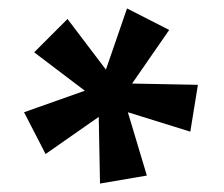

<svg xmlns="http://www.w3.org/2000/svg" viewBox="-20 -753 530 455"><path d="M217 -318 214 -476 88 -388 37 -487 181 -538 61 -629 140 -708 231 -588 281 -733 381 -682 293 -555 449 -552 431 -441 283 -487 328 -337Z"/></svg>

Font: Outfit Semi Bold
Style: Regular
Weight: 600
Designer: Rodrigo Fuenzalida
Foundry: fragTYPE
Version: Version 1.000